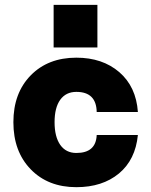

<svg xmlns="http://www.w3.org/2000/svg" viewBox="-20 -756 624 792"><path d="M201.2 -735.8H381.8V-560.1H201.2ZM35.2 -252Q35.2 -372.1 106.7 -445.1Q178.2 -518.1 294.9 -518.1Q402.8 -518.1 472.2 -458.3Q541.5 -398.4 548.8 -293.9H378.9Q377.4 -377 294.9 -377Q252 -377 228.5 -344.5Q205.1 -312 205.1 -252Q205.1 -191.9 228.5 -158.4Q252 -125 294.9 -125Q376 -125 378.9 -199.2H548.8Q538.6 -96.7 470.5 -40.3Q402.3 16.1 294.9 16.1Q178.2 16.1 106.7 -57.6Q35.2 -131.3 35.2 -252Z"/></svg>

Font: Overused Grotesk ExtraBold
Style: Regular
Weight: 800
Version: Version 0.002